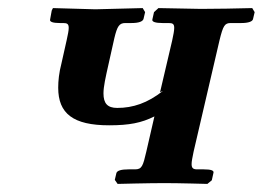

<svg xmlns="http://www.w3.org/2000/svg" viewBox="-20 -454 650 475"><path d="M406 -354 376 -226 383 -229C345 -199 309 -187 270 -187C246 -187 236 -198 236 -223C236 -240 241.3 -262.9 248 -293L263 -360C270 -389 275 -397 290 -397H305C324 -397 333 -401 335 -407L339 -424L333 -434C299 -433 250 -432 216 -431L111 -434L108 -428L104 -406C102 -400 111 -397 128 -397H136C146 -397 150 -395 150 -385C150 -378 148 -369 145 -355L132 -297C126 -274 124 -254 124 -237C124 -173 161 -144 250 -144C300 -144 330 -150 362 -166L342 -79C333.7 -43.1 331 -35 314 -35H298C280 -35 270 -32 268 -26L264 -9L271 1C271 1 347 -1 387 -1C423 -1 493 1 493 1L504 -8L508 -26C510 -32 503 -35 484 -35H468C458 -35 454 -38 454 -48C454 -55 456 -64 459 -79L523 -354C532 -391 536 -397 551 -397H577C595 -397 605 -401 606 -407L610 -424L604 -434C566 -433 514 -432 477 -432L372 -434L361 -424L357 -406C355 -400 365 -397 382 -397H397C407 -397 411 -395 411 -385C411 -378 409 -368 406 -354Z"/></svg>

Font: Linux Libertine O
Style: Bold Italic
Weight: 700
Italic angle: -11.5°
Designer: Philipp H. Poll
Foundry: Philipp H. Poll
Version: Version 4.1.0